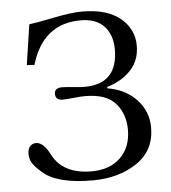

<svg xmlns="http://www.w3.org/2000/svg" viewBox="-50 -704 678 761"><g transform="rotate(-5 289.0 -323.0)"><path d="M43.9 -115.2Q43.9 -133.3 53 -144Q62 -154.8 77.1 -154.8Q106.9 -154.8 132.8 -103Q174.8 -23.9 287.1 -23.9Q360.4 -23.9 402.6 -65.4Q444.8 -106.9 444.8 -175.8Q444.8 -238.8 408 -281Q371.1 -323.2 287.1 -323.2Q270 -323.2 240.5 -320.1Q210.9 -316.9 198.2 -316.9Q169.4 -316.9 168.9 -341.8Q168.9 -365.7 198.2 -366.2Q212.4 -366.2 243.2 -363Q273.9 -359.9 288.1 -359.9Q420.9 -359.9 420.9 -498Q420.9 -554.2 389.4 -589.1Q357.9 -624 295.9 -624Q145 -624 98.1 -463.9L67.9 -465.8L91.8 -626Q117.7 -628.9 189.9 -643.6Q262.2 -658.2 304.2 -658.2Q403.3 -658.2 456.1 -614.5Q508.8 -570.8 508.8 -504.9Q508.8 -445.8 471.9 -407Q435.1 -368.2 377.9 -352.1V-346.2Q448.7 -335 492.9 -288.1Q537.1 -241.2 537.1 -176.8Q537.1 -85 464.6 -36.4Q392.1 12.2 288.1 12.2Q147 12.2 89.8 -39.1Q65.9 -60.1 54.9 -76.2Q43.9 -92.3 43.9 -115.2Z"/></g></svg>

Font: Linux Libertine Initials
Style: Initials
Weight: 400
Designer: Philipp H. Poll
Foundry: Philipp H. Poll
Version: Version 5.0.6